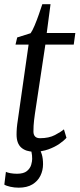

<svg xmlns="http://www.w3.org/2000/svg" viewBox="-20 -709 380 910"><path d="M145.5 -169.5Q143 -152 141.5 -138.8Q140 -125.5 139.2 -113Q138.5 -100.5 138.5 -85.5Q138.5 -70.5 146.2 -62.2Q154 -54 169.5 -54Q212 -54 240.5 -69Q269 -84 283 -96L295 -56Q284 -43 261.8 -27.5Q239.5 -12 209 -1Q178.5 10 141 10Q103 10 80.8 -9.5Q58.5 -29 58.5 -71.5Q58.5 -78.5 58.8 -86.2Q59 -94 59.8 -103Q60.5 -112 61.8 -121.2Q63 -130.5 64.5 -140L115.5 -497.5H53.5L61.5 -531.5L125 -551.5Q133.5 -563 144 -588Q154.5 -613 164.2 -640.8Q174 -668.5 180.5 -689H219.5L201.5 -552.5H337L329.5 -497.5H195ZM68.5 180.5Q48 180.5 29 176.2Q10 172 0.5 166L8 105.5Q14.5 109 29.2 111.8Q44 114.5 60.5 114.5Q92 114.5 107.5 101.8Q123 89 127.8 72.2Q132.5 55.5 132.5 44.5Q132.5 26 129.5 13Q126.5 0 122 -10.5L142 -12.5L163.5 -10.5Q172.5 3 178.2 22.8Q184 42.5 184 69Q184 98.5 171.5 124Q159 149.5 133.5 165Q108 180.5 68.5 180.5Z"/></svg>

Font: Merriweather 24pt Light
Style: Italic
Weight: 300
Italic angle: -7.8°
Version: Version 2.101